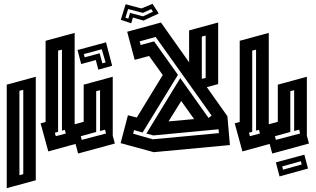

<svg xmlns="http://www.w3.org/2000/svg" viewBox="-20 -791 1641 998"><path d="M15 187V-351L166 -392V146ZM81 -319V120L101 114V-324Z M191 -150 217 -157V-579L368 -620V-150L395 -49L231 -4ZM282 -106 265 -101 270 -83 322 -97 317 -116 302 -112V-533L282 -528Z M347 -139 415 -158V-351L566 -392V-86L577 -45L386 7ZM500 -110V-322L480 -317V-105L400 -83L405 -64L531 -97L526 -117ZM383 -531 531 -571 550 -499 563 -449 491 -429 478 -479 402 -458ZM416 -510 420 -493 498 -514 512 -462 529 -466 509 -535Z M607 -47 645 -192 691 -180 826 -401 755 -500 680 -480 641 -626 817 -674 818 -672 963 -467V-633L1114 -674V-354L1055 -338L1162 -187L1175 -37L779 0ZM1029 -601V-381L1049 -386V-606ZM677 -115 672 -96 774 -67 1118 -99 1116 -119 777 -87 741 -97 917 -385 1064 -178 1080 -190 789 -599 706 -576 711 -557 781 -576 905 -402 721 -102ZM856 -160 989 -172 922 -266ZM633 -769 715 -747 773 -771 805 -721 726 -684 671 -700 662 -670 608 -688ZM632 -699 647 -694 656 -724 723 -706 775 -730 766 -744 723 -724 646 -744Z M1200 -150 1226 -157V-579L1377 -620V-150L1404 -49L1240 -4ZM1291 -106 1274 -101 1279 -83 1331 -97 1326 -116 1311 -112V-533L1291 -528Z M1356 -139 1424 -158V-351L1575 -392V-86L1586 -45L1395 7ZM1509 -110V-322L1489 -317V-105L1409 -83L1414 -64L1540 -97L1535 -117ZM1433 126 1414 53 1562 13 1581 85ZM1451 91 1548 64 1544 47 1447 74Z"/></svg>

Font: Blaka Hollow
Style: Regular
Weight: 400
Designer: Mohamed Gaber
Foundry: Kief Type Foundry
Version: Version 1.003; ttfautohint (v1.8.4.7-5d5b)